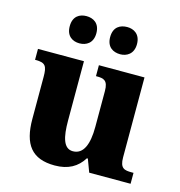

<svg xmlns="http://www.w3.org/2000/svg" viewBox="-112 -858 905 968"><g transform="rotate(15 340.0 -374.5)"><path d="M434 -617C467 -617 503 -636 503 -688C503 -741 467 -759 434 -759C397 -759 363 -741 363 -688C363 -636 397 -617 434 -617ZM221 -617C256 -617 291 -636 291 -688C291 -741 256 -759 221 -759C186 -759 152 -741 152 -688C152 -636 186 -617 221 -617ZM260 10C330 10 377 -17 408 -67H413L438 0H654V-57H644C607 -57 583 -61 583 -119V-536H345V-479H349C385 -479 408 -474 408 -418V-231C408 -140 385 -83 330 -83C281 -83 267 -140 267 -226V-536H27V-479H31C81 -479 91 -464 91 -407V-188C91 -55 140 10 260 10Z"/></g></svg>

Font: Noto Serif Gurmukhi ExtraBold
Style: Regular
Weight: 800
Designer: Vaibhav Singh and the Monotype Design Team
Foundry: Monotype Imaging Inc.
Version: Version 2.004